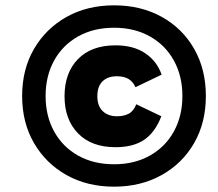

<svg xmlns="http://www.w3.org/2000/svg" viewBox="-20 -690 818 720"><path d="M408 10Q307 10 229.5 -33.5Q152 -77 107.5 -153.5Q63 -230 63 -330Q63 -430 107.5 -506.5Q152 -583 229.5 -626.5Q307 -670 408 -670Q508 -670 586 -627Q664 -584 708 -507Q752 -430 752 -330Q752 -230 708 -153.5Q664 -77 586 -33.5Q508 10 408 10ZM408 -74Q484 -74 542 -106.5Q600 -139 632 -197Q664 -255 664 -330Q664 -405 632 -463Q600 -521 542 -553.5Q484 -586 408 -586Q331 -586 273 -553.5Q215 -521 183 -463Q151 -405 151 -330Q151 -255 183 -197Q215 -139 273 -106.5Q331 -74 408 -74ZM413 -138Q323 -138 272.5 -190Q222 -242 222 -329Q222 -417 272.5 -468.5Q323 -520 413 -520Q481 -520 525 -490Q569 -460 586 -410L488 -363Q478 -385 461 -394.5Q444 -404 418 -404Q384 -404 364.5 -385Q345 -366 345 -329Q345 -293 365 -273.5Q385 -254 419 -254Q444 -254 462.5 -263.5Q481 -273 491 -299L585 -254Q562 -194 521 -166Q480 -138 413 -138Z"/></svg>

Font: Work Sans
Style: Bold Italic
Weight: 700
Italic angle: -13°
Designer: Wei Huang
Foundry: Wei Huang
Version: Version 2.010; ttfautohint (v1.8.3)